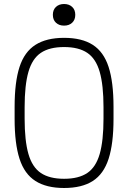

<svg xmlns="http://www.w3.org/2000/svg" viewBox="-20 -929 640 959"><path d="M300 10Q212 10 157 -25Q102 -60 77.5 -136Q53 -212 53 -335V-395Q53 -519 77.5 -594.5Q102 -670 157 -705Q212 -740 300 -740Q389 -740 443.5 -705Q498 -670 522.5 -594.5Q547 -519 547 -395V-335Q547 -212 522.5 -136Q498 -60 443.5 -25Q389 10 300 10ZM300 -36Q373 -36 416 -65Q459 -94 478 -160Q497 -226 497 -337V-393Q497 -504 478 -570Q459 -636 416 -665Q373 -694 300 -694Q227 -694 184 -665Q141 -636 122 -570Q103 -504 103 -393V-337Q103 -226 122 -160Q141 -94 184 -65Q227 -36 300 -36ZM300 -801Q275 -801 259.5 -815.5Q244 -830 244 -855Q244 -880 259.5 -894.5Q275 -909 300 -909Q325 -909 340.5 -894.5Q356 -880 356 -855Q356 -830 340.5 -815.5Q325 -801 300 -801Z"/></svg>

Font: M PLUS Code Latin Expanded Light
Style: Regular
Weight: 300
Width: 7
Designer: Coji Morishita
Foundry: UNDERFOREST DESIGN
Version: Version 1.002; ttfautohint (v1.8.3)